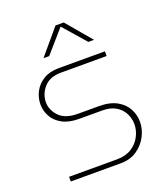

<svg xmlns="http://www.w3.org/2000/svg" viewBox="-130 -792 774 885"><g transform="rotate(-20 257.0 -350.0)"><path d="M65 0V-23H300Q343 -23 372 -41.5Q401 -60 416 -89Q431 -118 431 -148Q431 -176 418.5 -201Q406 -226 380 -242Q354 -258 314 -258H200Q151 -258 118.5 -275.5Q86 -293 70.5 -321.5Q55 -350 55 -381Q55 -414 70.5 -443.5Q86 -473 116.5 -491.5Q147 -510 191 -510H418V-487H194Q139 -487 110.5 -454.5Q82 -422 82 -382Q82 -344 111.5 -313Q141 -282 203 -282H305Q359 -282 393 -263Q427 -244 443 -214Q459 -184 459 -150Q459 -114 441 -79.5Q423 -45 390 -22.5Q357 0 310 0ZM141 -577 245 -700H285L389 -577H361L265 -687L169 -577Z"/></g></svg>

Font: MuseoModerno Thin Thin
Style: Regular
Weight: 250
Version: Version 1.003